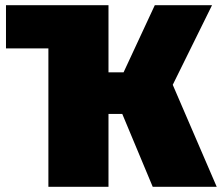

<svg xmlns="http://www.w3.org/2000/svg" viewBox="-20 -718 853 738"><path d="M644 -392 795 -698H575L455 -440H397V-698H3V-532H166V0H397V-280H450L567 0H813Z"/></svg>

Font: Fira Sans Ultra
Style: Regular
Weight: 950
Designer: Carrois Corporate & Edenspiekermann AG
Foundry: Carrois Corporate GbR & Edenspiekermann AG
Version: Version 4.203;PS 004.203;hotconv 1.0.88;makeotf.lib2.5.64775